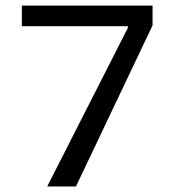

<svg xmlns="http://www.w3.org/2000/svg" viewBox="-20 -675 654 695"><path d="M254.9 0H151.9V-2L442.9 -574.2V-580.1H59.1V-654.8H532.2V-583Z"/></svg>

Font: IntelOne Mono
Style: Regular
Weight: 400
Designer: Fred Shallcrass
Foundry: Frere-Jones Type LLC
Version: Version 1.200;hotconv 1.1.0;makeotfexe 2.6.0;FJTRelease1.2